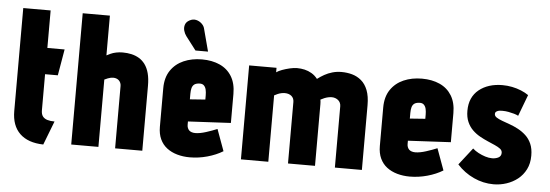

<svg xmlns="http://www.w3.org/2000/svg" viewBox="-48 -861 2920 1020"><g transform="rotate(5 1412.0 -351.5)"><path d="M186 -168V-360H254L278 -500H186V-700H40V-151Q40 -73 83.5 -31Q127 11 209 13L258 -114Q235 -114 219 -119Q203 -124 194.5 -135.5Q186 -147 186 -168Z M502 -488V-700H357V0H502V-359Q512 -364 520 -367Q528 -370 535 -371.5Q542 -373 549 -373Q558 -373 566 -370Q574 -367 579.5 -361.5Q585 -356 588 -348.5Q591 -341 591 -333V0H736V-346Q736 -385 728.5 -413Q721 -441 707 -460Q693 -479 674.5 -490Q656 -501 634 -506Q612 -511 587 -511Q569 -511 552 -507.5Q535 -504 522.5 -498Q510 -492 502 -488Z M1007 -672Q1004 -688 991 -700.5Q978 -713 960.5 -717Q943 -721 925 -711Q908 -702 903 -686.5Q898 -671 902.5 -655Q907 -639 916 -627L971 -555H1038ZM964 -158V-176L1192 -188V-343Q1192 -399 1169 -436.5Q1146 -474 1105 -492.5Q1064 -511 1010 -511Q956 -511 912.5 -492Q869 -473 843.5 -435Q818 -397 818 -340V-135Q818 -97 831 -69Q844 -41 867.5 -23Q891 -5 922.5 4Q954 13 990 13Q1037 13 1083.5 0Q1130 -13 1166 -35L1124 -150Q1098 -139 1065 -128.5Q1032 -118 1008 -118Q997 -118 988.5 -121Q980 -124 975 -129Q970 -134 967 -141.5Q964 -149 964 -158ZM1046 -323V-300L964 -294V-324Q964 -342 967.5 -354.5Q971 -367 980 -374Q989 -381 1007 -382Q1023 -383 1031.5 -374.5Q1040 -366 1043 -352.5Q1046 -339 1046 -323Z M1763 -327V0H1907V-345Q1907 -393 1894.5 -425Q1882 -457 1860 -475.5Q1838 -494 1811 -501.5Q1784 -509 1754 -509Q1729 -509 1706 -502.5Q1683 -496 1663.5 -485Q1644 -474 1627 -461Q1613 -479 1595 -489.5Q1577 -500 1557.5 -504.5Q1538 -509 1517 -509Q1500 -509 1478.5 -504Q1457 -499 1438 -492Q1419 -485 1408 -477V-501H1262V0H1408V-354Q1417 -359 1426.5 -363Q1436 -367 1445.5 -369Q1455 -371 1464 -371Q1475 -371 1484 -368Q1493 -365 1499.5 -359.5Q1506 -354 1509.5 -346Q1513 -338 1513 -328V0H1657V-329Q1657 -335 1656.5 -341.5Q1656 -348 1655 -353Q1664 -358 1675 -362.5Q1686 -367 1696 -369Q1706 -371 1714 -371Q1724 -371 1732.5 -368Q1741 -365 1748 -359.5Q1755 -354 1759 -345.5Q1763 -337 1763 -327Z M2137 -158V-176L2365 -188V-343Q2365 -399 2342 -436.5Q2319 -474 2278 -492.5Q2237 -511 2183 -511Q2129 -511 2085.5 -492Q2042 -473 2016.5 -435Q1991 -397 1991 -340V-135Q1991 -97 2004 -69Q2017 -41 2040.5 -23Q2064 -5 2095.5 4Q2127 13 2163 13Q2210 13 2256.5 0Q2303 -13 2339 -35L2297 -150Q2271 -139 2238 -128.5Q2205 -118 2181 -118Q2170 -118 2161.5 -121Q2153 -124 2148 -129Q2143 -134 2140 -141.5Q2137 -149 2137 -158ZM2219 -323V-300L2137 -294V-324Q2137 -342 2140.5 -354.5Q2144 -367 2153 -374Q2162 -381 2180 -382Q2196 -383 2204.5 -374.5Q2213 -366 2216 -352.5Q2219 -339 2219 -323Z M2709 -359 2752 -473Q2735 -485 2712 -494.5Q2689 -504 2663.5 -509Q2638 -514 2612 -514Q2574 -514 2542.5 -504Q2511 -494 2487 -474.5Q2463 -455 2450.5 -427Q2438 -399 2438 -362Q2438 -328 2449 -303Q2460 -278 2478 -260.5Q2496 -243 2517.5 -231Q2539 -219 2560 -210Q2581 -201 2599 -193Q2617 -185 2628 -176.5Q2639 -168 2639 -155Q2639 -146 2635 -139.5Q2631 -133 2624 -129.5Q2617 -126 2608.5 -124Q2600 -122 2591 -122Q2573 -122 2554 -128Q2535 -134 2517 -143.5Q2499 -153 2486 -165L2415 -74Q2453 -32 2504 -8.5Q2555 15 2610 15Q2645 15 2678.5 4Q2712 -7 2738.5 -28Q2765 -49 2781 -80.5Q2797 -112 2797 -154Q2797 -191 2785.5 -217Q2774 -243 2755 -260.5Q2736 -278 2713.5 -290Q2691 -302 2668.5 -310Q2646 -318 2627 -325Q2608 -332 2596.5 -339.5Q2585 -347 2585 -358Q2585 -365 2588.5 -368.5Q2592 -372 2598 -374.5Q2604 -377 2610.5 -377.5Q2617 -378 2624 -378Q2640 -378 2656 -375Q2672 -372 2686 -368Q2700 -364 2709 -359Z"/></g></svg>

Font: Advent Pro ExtraBold
Style: Regular
Weight: 800
Designer: VivaRado, Andreas Kalpakidis
Foundry: VivaRado, Andreas Kalpakidis
Version: Version 3.000